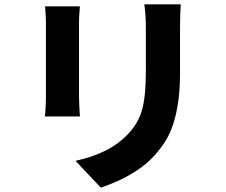

<svg xmlns="http://www.w3.org/2000/svg" viewBox="-20 -801 1040 882"><path d="M810 -781Q809 -760 808 -734Q807 -708 807 -677Q807 -650 807 -611Q807 -572 807 -533.5Q807 -495 807 -469Q807 -391 798.5 -332.5Q790 -274 775 -229Q760 -184 737.5 -149Q715 -114 687 -84Q654 -48 611 -19.5Q568 9 524 29Q480 49 443 61L327 -62Q404 -79 463.5 -108.5Q523 -138 569 -186Q594 -213 610 -241.5Q626 -270 634.5 -304Q643 -338 646.5 -380.5Q650 -423 650 -479Q650 -506 650 -543.5Q650 -581 650 -617.5Q650 -654 650 -677Q650 -708 648 -734Q646 -760 643 -781ZM347 -772Q346 -754 344.5 -737Q343 -720 343 -695Q343 -683 343 -657.5Q343 -632 343 -599Q343 -566 343 -530Q343 -494 343 -459.5Q343 -425 343 -398Q343 -371 343 -356Q343 -337 344.5 -311Q346 -285 347 -266H186Q188 -280 189.5 -307Q191 -334 191 -357Q191 -372 191 -399Q191 -426 191 -460.5Q191 -495 191 -530.5Q191 -566 191 -599Q191 -632 191 -657.5Q191 -683 191 -695Q191 -708 190 -731Q189 -754 187 -772Z"/></svg>

Font: Noto Sans JP Thin ExtraBold
Style: Regular
Weight: 800
Version: Version 2.004-H2;hotconv 1.0.118;makeotfexe 2.5.65603